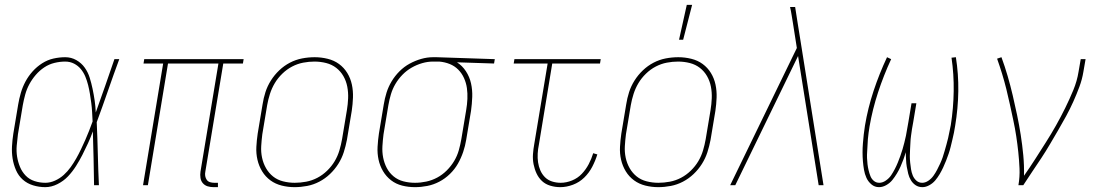

<svg xmlns="http://www.w3.org/2000/svg" viewBox="-20 -764 4540 792"><path d="M167 8Q141 8 116.5 0.5Q92 -7 74 -23Q56 -39 46 -62Q36 -85 32 -110Q28 -135 29.5 -161Q31 -187 35 -213L55 -333Q59 -357 66 -381Q73 -405 85 -427.5Q97 -450 114.5 -469.5Q132 -489 154 -503Q176 -517 200.5 -522.5Q225 -528 249 -528Q274 -528 295 -516Q316 -504 329.5 -485Q343 -466 350 -443.5Q357 -421 362 -397Q367 -373 370.5 -349Q374 -325 375 -300Q395 -355 414 -410Q433 -465 452 -520H472Q448 -455 425.5 -390Q403 -325 379 -260Q382 -195 383.5 -130Q385 -65 388 0H368Q367 -55 366 -110.5Q365 -166 363 -222Q354 -197 343 -173Q332 -149 320 -125.5Q308 -102 293.5 -79Q279 -56 260.5 -36.5Q242 -17 217 -4.5Q192 8 167 8ZM167 -10Q187 -10 207 -19Q227 -28 243 -42.5Q259 -57 271.5 -74.5Q284 -92 294.5 -110.5Q305 -129 314 -148Q323 -167 331.5 -186Q340 -205 347.5 -224.5Q355 -244 362 -263Q361 -282 360 -301Q359 -320 356.5 -339Q354 -358 351 -376.5Q348 -395 343.5 -413Q339 -431 332 -448Q325 -465 313.5 -479Q302 -493 285.5 -501.5Q269 -510 249 -510Q227 -510 204.5 -504.5Q182 -499 162.5 -486Q143 -473 127.5 -455Q112 -437 101 -416.5Q90 -396 84 -374Q78 -352 74 -330L54 -210Q51 -187 49 -163.5Q47 -140 50.5 -118Q54 -96 62.5 -75.5Q71 -55 86 -39.5Q101 -24 122.5 -17Q144 -10 167 -10Z M879 8H861Q848 8 836.5 4.5Q825 1 817 -8Q809 -17 807 -30Q805 -43 807 -56L881 -502H673L590 0H570L653 -502H572L575 -520H985L982 -502H901L827 -56Q825 -47 826.5 -38Q828 -29 833 -22Q838 -15 846.5 -12.5Q855 -10 864 -10H879Z M1195 8Q1168 8 1142 1.5Q1116 -5 1095.5 -20Q1075 -35 1061.5 -57Q1048 -79 1042 -105Q1036 -131 1037.5 -158.5Q1039 -186 1043 -213L1063 -333Q1067 -359 1075 -384Q1083 -409 1097.5 -432Q1112 -455 1132 -474Q1152 -493 1176 -505.5Q1200 -518 1226 -523Q1252 -528 1278 -528Q1305 -528 1331.5 -521.5Q1358 -515 1378.5 -500Q1399 -485 1412.5 -463Q1426 -441 1431.5 -415Q1437 -389 1436 -361.5Q1435 -334 1431 -307L1411 -187Q1406 -161 1398 -136Q1390 -111 1375.5 -88Q1361 -65 1341 -46Q1321 -27 1297 -14.5Q1273 -2 1247 3Q1221 8 1195 8ZM1196 -10Q1219 -10 1243 -14.5Q1267 -19 1289 -30.5Q1311 -42 1329.5 -60Q1348 -78 1360.5 -99Q1373 -120 1380 -143.5Q1387 -167 1391 -190L1411 -310Q1415 -334 1416 -358.5Q1417 -383 1412.5 -406.5Q1408 -430 1396.5 -450Q1385 -470 1367 -484Q1349 -498 1325.5 -504Q1302 -510 1277 -510Q1254 -510 1230.5 -505.5Q1207 -501 1185 -489.5Q1163 -478 1144.5 -460Q1126 -442 1113.5 -421Q1101 -400 1093.5 -376.5Q1086 -353 1082 -330L1062 -210Q1059 -186 1057.5 -161.5Q1056 -137 1061 -113.5Q1066 -90 1077.5 -70Q1089 -50 1106.5 -36Q1124 -22 1147.5 -16Q1171 -10 1196 -10Z M1692 8Q1664 8 1638.5 1.5Q1613 -5 1593 -20.5Q1573 -36 1560 -58Q1547 -80 1541.5 -105.5Q1536 -131 1537.5 -158.5Q1539 -186 1543 -213L1563 -333Q1567 -358 1574.5 -382Q1582 -406 1595.5 -428.5Q1609 -451 1628 -470Q1647 -489 1670 -501.5Q1693 -514 1717.5 -521Q1742 -528 1766 -528H1781L2021 -520L2018 -502L1865 -507Q1887 -493 1902 -470Q1917 -447 1923 -420Q1929 -393 1928 -364.5Q1927 -336 1923 -307L1903 -187Q1899 -162 1890.5 -137Q1882 -112 1869 -89Q1856 -66 1836 -46.5Q1816 -27 1792 -14.5Q1768 -2 1742.5 3Q1717 8 1692 8ZM1692 -10Q1715 -10 1738.5 -15Q1762 -20 1783.5 -31.5Q1805 -43 1823 -61Q1841 -79 1853.5 -100Q1866 -121 1872.5 -144Q1879 -167 1883 -190L1903 -310Q1907 -333 1908 -356Q1909 -379 1906 -400.5Q1903 -422 1894 -442Q1885 -462 1870 -477Q1855 -492 1835 -500Q1815 -508 1792 -510H1766Q1744 -510 1721.5 -503.5Q1699 -497 1678 -485Q1657 -473 1640 -455.5Q1623 -438 1611 -417.5Q1599 -397 1592.5 -375Q1586 -353 1582 -330L1562 -210Q1559 -186 1557.5 -161.5Q1556 -137 1560.5 -114Q1565 -91 1575.5 -71Q1586 -51 1603.5 -36.5Q1621 -22 1644 -16Q1667 -10 1692 -10Z M2291 8Q2270 8 2250 2Q2230 -4 2216 -17Q2202 -30 2193.5 -48Q2185 -66 2181 -86.5Q2177 -107 2178.5 -128Q2180 -149 2184 -171L2239 -502H2099L2102 -520H2458L2455 -502H2258L2203 -168Q2199 -149 2198 -130.5Q2197 -112 2199.5 -94.5Q2202 -77 2209 -61Q2216 -45 2228 -33Q2240 -21 2257 -15.5Q2274 -10 2293 -10Q2316 -10 2339.5 -19.5Q2363 -29 2380 -47Q2397 -65 2408.5 -87Q2420 -109 2427 -132L2444 -127Q2436 -101 2423 -76Q2410 -51 2390 -31.5Q2370 -12 2343.5 -2Q2317 8 2291 8Z M2695 8Q2668 8 2642 1.5Q2616 -5 2595.5 -20Q2575 -35 2561.5 -57Q2548 -79 2542 -105Q2536 -131 2537.5 -158.5Q2539 -186 2543 -213L2563 -333Q2567 -359 2575 -384Q2583 -409 2597.5 -432Q2612 -455 2632 -474Q2652 -493 2676 -505.5Q2700 -518 2726 -523Q2752 -528 2778 -528Q2805 -528 2831.5 -521.5Q2858 -515 2878.5 -500Q2899 -485 2912.5 -463Q2926 -441 2931.5 -415Q2937 -389 2936 -361.5Q2935 -334 2931 -307L2911 -187Q2906 -161 2898 -136Q2890 -111 2875.5 -88Q2861 -65 2841 -46Q2821 -27 2797 -14.5Q2773 -2 2747 3Q2721 8 2695 8ZM2696 -10Q2719 -10 2743 -14.5Q2767 -19 2789 -30.5Q2811 -42 2829.5 -60Q2848 -78 2860.5 -99Q2873 -120 2880 -143.5Q2887 -167 2891 -190L2911 -310Q2915 -334 2916 -358.5Q2917 -383 2912.5 -406.5Q2908 -430 2896.5 -450Q2885 -470 2867 -484Q2849 -498 2825.5 -504Q2802 -510 2777 -510Q2754 -510 2730.5 -505.5Q2707 -501 2685 -489.5Q2663 -478 2644.5 -460Q2626 -442 2613.5 -421Q2601 -400 2593.5 -376.5Q2586 -353 2582 -330L2562 -210Q2559 -186 2557.5 -161.5Q2556 -137 2561 -113.5Q2566 -90 2577.5 -70Q2589 -50 2606.5 -36Q2624 -22 2647.5 -16Q2671 -10 2696 -10ZM2781 -600 2813 -744H2835L2798 -600Z M3013 0H2992L3267 -566L3251 -668Q3248 -685 3245.5 -701.5Q3243 -718 3239 -735H3260L3270 -671L3283 -590L3377 0H3357L3272 -533Z M3606 8Q3588 8 3574.5 -3.5Q3561 -15 3554 -30.5Q3547 -46 3544 -63.5Q3541 -81 3539.5 -99Q3538 -117 3538 -135.5Q3538 -154 3539.5 -172.5Q3541 -191 3543 -209.5Q3545 -228 3548 -246Q3560 -318 3583.5 -389Q3607 -460 3639 -528L3656 -520Q3625 -453 3602 -383Q3579 -313 3567 -243Q3565 -230 3563 -216.5Q3561 -203 3560 -190Q3559 -177 3558.5 -164Q3558 -151 3557 -138Q3556 -125 3556.5 -112Q3557 -99 3558.5 -86.5Q3560 -74 3563 -61.5Q3566 -49 3570.5 -37.5Q3575 -26 3584.5 -18Q3594 -10 3607 -10Q3621 -10 3634.5 -19.5Q3648 -29 3656 -41Q3664 -53 3671 -66.5Q3678 -80 3683.5 -93.5Q3689 -107 3694 -121Q3699 -135 3703 -148.5Q3707 -162 3710.5 -176Q3714 -190 3717 -204Q3720 -218 3722 -232Q3724 -246 3727 -260L3740 -338H3760L3747 -260Q3744 -246 3742 -232Q3740 -218 3738 -204Q3736 -190 3735.5 -176Q3735 -162 3734 -148Q3733 -134 3733 -120.5Q3733 -107 3734.5 -93Q3736 -79 3738 -66Q3740 -53 3745 -40.5Q3750 -28 3760 -19Q3770 -10 3784 -10Q3797 -10 3809.5 -18.5Q3822 -27 3830.5 -39Q3839 -51 3845.5 -63.5Q3852 -76 3858 -89Q3864 -102 3868.5 -115Q3873 -128 3876.5 -141Q3880 -154 3884 -167.5Q3888 -181 3891 -194.5Q3894 -208 3896.5 -221Q3899 -234 3902 -248Q3913 -318 3914 -388Q3915 -458 3905 -526L3923 -528Q3934 -459 3933 -388Q3932 -317 3920 -245Q3918 -231 3915 -216.5Q3912 -202 3908.5 -187.5Q3905 -173 3901.5 -158.5Q3898 -144 3893 -129.5Q3888 -115 3882.5 -101Q3877 -87 3870.5 -73Q3864 -59 3856 -45.5Q3848 -32 3838 -20Q3828 -8 3813.5 0Q3799 8 3785 8Q3769 8 3757 0Q3745 -8 3737.5 -20.5Q3730 -33 3726.5 -47Q3723 -61 3720.5 -75.5Q3718 -90 3717.5 -105.5Q3717 -121 3716 -136Q3712 -121 3706.5 -106Q3701 -91 3694.5 -76.5Q3688 -62 3679.5 -48Q3671 -34 3661 -21.5Q3651 -9 3636 -0.5Q3621 8 3606 8Z M4181 0Q4187 -35 4185.5 -69Q4184 -103 4180.5 -136Q4177 -169 4172 -202Q4167 -235 4160 -267.5Q4153 -300 4146 -332.5Q4139 -365 4131 -397Q4123 -429 4113.5 -460Q4104 -491 4093 -522L4111 -528Q4125 -490 4136.5 -450.5Q4148 -411 4157.5 -370.5Q4167 -330 4175.5 -289.5Q4184 -249 4190.5 -207.5Q4197 -166 4201 -124Q4205 -82 4204 -39Q4228 -73 4250 -107.5Q4272 -142 4294 -176.5Q4316 -211 4336 -246.5Q4356 -282 4374 -318.5Q4392 -355 4407.5 -392.5Q4423 -430 4429 -468L4438 -520H4458L4449 -468Q4444 -437 4432.5 -406Q4421 -375 4407.5 -345Q4394 -315 4378 -285.5Q4362 -256 4345 -227Q4328 -198 4311 -169Q4294 -140 4275.5 -112Q4257 -84 4238 -56Q4219 -28 4201 0Z"/></svg>

Font: Iosevka Thin
Style: Italic
Weight: 100
Italic angle: -9°
Monospace: yes
Designer: Belleve Invis
Foundry: Belleve Invis
Version: Version 32.5.0; ttfautohint (v1.8.4)